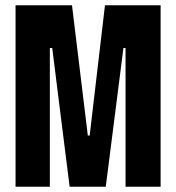

<svg xmlns="http://www.w3.org/2000/svg" viewBox="-20 -708 668 728"><path d="M39 0V-688H253L313 -194H320L378 -688H589V0H456V-526H448L381 0H244L178 -526H169V0Z"/></svg>

Font: Saira ExtraCondensed ExtraBold
Style: Regular
Weight: 800
Width: 2
Designer: Hector Gatti with collaboration of the Omnibus-Type team
Foundry: Omnibus-Type
Version: Version 1.101